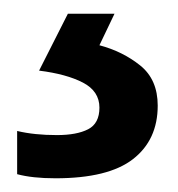

<svg xmlns="http://www.w3.org/2000/svg" viewBox="-20 -20 259 280"><path d="M210 134Q210 184 174 212Q138 240 61 240Q27 240 5 234V171Q30 177 63 177Q92 177 108.5 168.5Q125 160 125 137Q125 113 101 100.5Q77 88 37 83L79 0H147L125 46Q159 55 184.5 75.5Q210 96 210 134Z"/></svg>

Font: Noto Sans Sinhala Medium
Style: Regular
Weight: 500
Designer: Jelle Bosma - Monotype Design Team
Foundry: Monotype Imaging Inc.
Version: Version 2.006; ttfautohint (v1.8.4.7-5d5b)